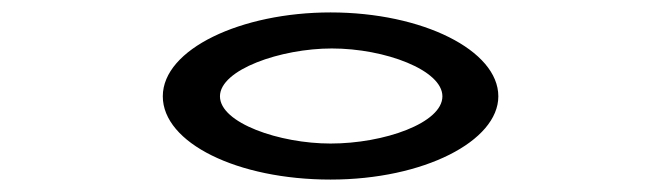

<svg xmlns="http://www.w3.org/2000/svg" viewBox="-20 -659 1040 309"><path d="M512 -370C662 -370 782 -432 782 -504C782 -578 660 -639 512 -639C368 -639 242 -580 242 -504C242 -429 362 -370 512 -370ZM512 -428C430 -428 334 -461 334 -504C334 -547 432 -581 514 -581C600 -581 692 -546 692 -504C692 -461 598 -428 512 -428Z"/></svg>

Font: Inconsolata UltraExpanded
Style: Regular
Weight: 400
Width: 9
Monospace: yes
Designer: Raph Levien, Cyreal, Brenton Simpson
Foundry: Raph Levien, Cyreal, Google
Version: Version 3.100